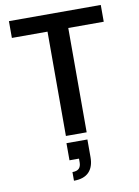

<svg xmlns="http://www.w3.org/2000/svg" viewBox="-102 -767 791 1093"><g transform="rotate(-10 293.5 -220.5)"><path d="M234 0V-603H28V-700H559V-603H354V0ZM235 259V209Q261 209 273 197Q285 185 285 161V140H230V41H351V143Q351 199 322 229Q293 259 235 259Z"/></g></svg>

Font: Host Grotesk SemiBold
Style: Regular
Weight: 600
Designer: Doukan Karapınar
Foundry: Element Type
Version: Version 1.003